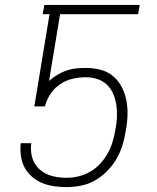

<svg xmlns="http://www.w3.org/2000/svg" viewBox="-20 -755 640 783"><path d="M251 8Q226 8 201 4.5Q176 1 153.5 -8Q131 -17 112.5 -32.5Q94 -48 82 -69Q70 -90 66 -114.5Q62 -139 64 -165L65 -171H108L107 -167Q105 -147 108 -127.5Q111 -108 120 -91.5Q129 -75 143 -63Q157 -51 174.5 -43.5Q192 -36 211.5 -33Q231 -30 251 -30Q276 -30 301 -36Q326 -42 349 -55.5Q372 -69 390 -89Q408 -109 420.5 -132Q433 -155 440 -179.5Q447 -204 451 -229Q456 -253 457 -277.5Q458 -302 454.5 -326Q451 -350 442 -371.5Q433 -393 416.5 -409Q400 -425 377.5 -432.5Q355 -440 330 -440Q304 -440 277 -434Q250 -428 226 -412Q202 -396 186 -372Q170 -348 163 -321H120L182 -697H154L161 -735H550L543 -697H225L180 -425Q196 -439 214 -450Q232 -461 251.5 -467.5Q271 -474 291 -476Q311 -478 330 -478Q361 -478 390 -470.5Q419 -463 441 -444.5Q463 -426 476.5 -400Q490 -374 495.5 -345Q501 -316 500 -284.5Q499 -253 493 -223Q489 -194 480 -164.5Q471 -135 455.5 -108Q440 -81 417.5 -58Q395 -35 368 -19.5Q341 -4 311 2Q281 8 251 8Z"/></svg>

Font: Iosevka Curly XLtEx
Style: Italic
Weight: 200
Width: 7
Italic angle: -9°
Monospace: yes
Designer: Belleve Invis
Foundry: Belleve Invis
Version: Version 11.1.0; ttfautohint (v1.8.3)